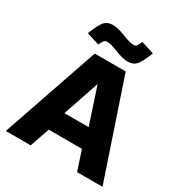

<svg xmlns="http://www.w3.org/2000/svg" viewBox="-215 -1104 1184 1257"><g transform="rotate(30 377.5 -476.0)"><path d="M497 -730 743 0H551L502 -148H251L200 0H12L263 -730ZM157 -823Q189 -904 211.5 -928Q234 -952 274 -952Q312 -952 371 -928Q427 -906 452 -906Q467 -906 474.5 -914Q482 -922 496 -952L592 -921Q560 -840 537.5 -816Q515 -792 474 -792Q437 -792 378 -816Q322 -838 297 -838Q282 -838 274.5 -830Q267 -822 253 -793ZM286 -293H469L379 -567Z"/></g></svg>

Font: Nacelle Heavy
Style: Regular
Weight: 800
Designer: Sora Sagano
Foundry: Sora Sagano
Version: Version 1.000;FEAKit 1.0